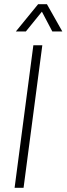

<svg xmlns="http://www.w3.org/2000/svg" viewBox="-20 -902 319 921"><path d="M140 -685H183L93 -1H50ZM163 -882H205L279 -751H231L181 -846L104 -751H56Z"/></svg>

Font: Bellota Light
Style: Italic
Weight: 300
Italic angle: -7.5°
Designer: Kemie Guaida
Foundry: Kemie Guaida
Version: Version 4.001